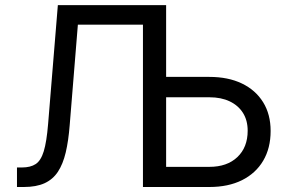

<svg xmlns="http://www.w3.org/2000/svg" viewBox="-20 -748 1153 768"><path d="M47.9 0V-78.1H67.4Q102.1 -78.1 122.8 -91.8Q143.6 -105.5 155 -142.8Q166.5 -180.2 172.4 -252L211.4 -727.5H569.3V-649.4H291.5L258.8 -247.6Q253.9 -184.6 242.9 -138.2Q231.9 -91.8 211.7 -61Q191.4 -30.3 158.2 -15.1Q125 0 75.2 0ZM619.6 -440.4H817.4Q892.6 -440.4 947.5 -414.1Q1002.4 -387.7 1032.5 -339.1Q1062.5 -290.5 1062.5 -224.1Q1062.5 -155.3 1032.7 -105Q1002.9 -54.7 948 -27.3Q893.1 0 817.4 0H551.8V-727.5H644.5V-80.6H817.4Q888.2 -80.6 929.4 -119.6Q970.7 -158.7 970.7 -225.1Q970.7 -266.6 951.9 -296.4Q933.1 -326.2 898.9 -342.5Q864.7 -358.9 817.4 -358.9H619.6Z"/></svg>

Font: Inter Variable
Style: Regular
Weight: 400
Designer: Rasmus Andersson
Foundry: rsms
Version: Version 4.001;git-9221beed3